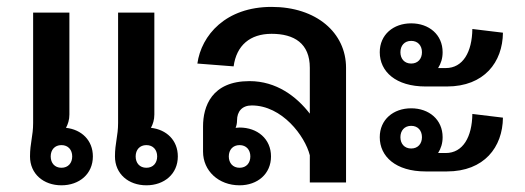

<svg xmlns="http://www.w3.org/2000/svg" viewBox="-20 -537 1544 565"><path d="M160.8 -110C180.8 -110 192.5 -95.8 192.5 -76.7C192.5 -57.5 180.8 -43.3 160.8 -43.3C140.8 -43.3 129.2 -57.5 129.2 -76.7C129.2 -95.8 140.8 -110 160.8 -110ZM68.3 -76.7C68.3 -25 108.3 8.3 160.8 8.3C213.3 8.3 253.3 -25 253.3 -76.7C253.3 -124.2 220 -155.8 174.2 -160.8C180 -171.7 184.2 -184.2 184.2 -200V-500H77.5V-175C77.5 -136.7 68.3 -115.8 68.3 -76.7ZM410.8 -110C430.8 -110 442.5 -95.8 442.5 -76.7C442.5 -57.5 430.8 -43.3 410.8 -43.3C390.8 -43.3 379.2 -57.5 379.2 -76.7C379.2 -95.8 390.8 -110 410.8 -110ZM318.3 -76.7C318.3 -25 358.3 8.3 410.8 8.3C463.3 8.3 503.3 -25 503.3 -76.7C503.3 -124.2 470 -155.8 424.2 -160.8C430 -171.7 434.2 -184.2 434.2 -200V-500H327.5V-175C327.5 -136.7 318.3 -115.8 318.3 -76.7Z M685 -110C705 -110 716.7 -95.8 716.7 -76.7C716.7 -57.5 705 -43.3 685 -43.3C665 -43.3 653.3 -57.5 653.3 -76.7C653.3 -95.8 665 -110 685 -110ZM577.5 -90.8C577.5 -34.2 623.3 8.3 685 8.3C737.5 8.3 777.5 -25 777.5 -76.7C777.5 -128.3 737.5 -161.7 685 -161.7C680.8 -161.7 677.5 -160.8 673.3 -160.8C675.8 -166.7 677.5 -174.2 677.5 -182.5C677.5 -209.2 692.5 -226.7 720.8 -226.7C810 -226.7 877.5 -136.7 891.7 -80V0H998.3V-337.5C998.3 -440.8 910.8 -516.7 779.2 -516.7C644.2 -516.7 572.5 -433.3 560.8 -350L667.5 -341.7C675.8 -403.3 715.8 -437.5 779.2 -437.5C845.8 -437.5 891.7 -409.2 891.7 -337.5V-202.5C852.5 -253.3 793.3 -298.3 714.2 -298.3C602.5 -298.3 577.5 -223.3 577.5 -165Z M1190 -416.7C1210 -416.7 1221.7 -402.5 1221.7 -383.3C1221.7 -364.2 1210 -350 1190 -350C1170 -350 1158.3 -364.2 1158.3 -383.3C1158.3 -402.5 1170 -416.7 1190 -416.7ZM1190 -468.3C1137.5 -468.3 1097.5 -435 1097.5 -383.3C1097.5 -326.7 1144.2 -282.5 1232.5 -282.5H1295C1405 -282.5 1459.2 -354.2 1460 -440.8L1370 -451.7C1369.2 -384.2 1342.5 -336.7 1291.7 -336.7H1275H1269.2C1277.5 -350 1282.5 -365 1282.5 -383.3C1282.5 -435 1242.5 -468.3 1190 -468.3ZM1190 -166.7C1210 -166.7 1221.7 -152.5 1221.7 -133.3C1221.7 -114.2 1210 -100 1190 -100C1170 -100 1158.3 -114.2 1158.3 -133.3C1158.3 -152.5 1170 -166.7 1190 -166.7ZM1190 -218.3C1137.5 -218.3 1097.5 -185 1097.5 -133.3C1097.5 -76.7 1144.2 -32.5 1232.5 -32.5H1295C1405 -32.5 1459.2 -104.2 1460 -190.8L1370 -201.7C1369.2 -134.2 1342.5 -86.7 1291.7 -86.7H1275H1269.2C1277.5 -100 1282.5 -115 1282.5 -133.3C1282.5 -185 1242.5 -218.3 1190 -218.3Z"/></svg>

Font: Boon SemiBold
Style: Regular
Weight: 600
Designer: Sungsit Sawaiwan
Foundry: FontUni
Version: Version 2.0